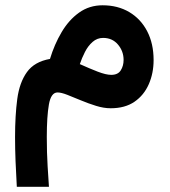

<svg xmlns="http://www.w3.org/2000/svg" viewBox="-20 -410 655 741"><path d="M172.9 -182.6Q189.9 -238.8 217.8 -285.9Q245.6 -333 285.2 -361.3Q324.7 -389.6 376 -389.6Q434.6 -389.6 479 -363.3Q523.4 -336.9 548.1 -289.3Q572.8 -241.7 572.8 -178.2Q572.8 -127.4 554.2 -85Q535.6 -42.5 499 -17.3Q462.4 7.8 407.2 7.8Q380.4 7.8 350.6 -1.5Q320.8 -10.7 292.2 -22.7Q263.7 -34.7 240 -43.9Q216.3 -53.2 202.1 -53.2Q176.8 -53.2 168.7 -6.6Q160.6 40 160.6 118.7Q160.6 179.2 163.8 231.7Q167 284.2 168.9 311H44.9Q42 259.8 40 212.2Q38.1 164.6 38.1 119.6Q38.1 36.1 46.6 -27.8Q55.2 -91.8 84 -131.8Q112.8 -171.9 172.9 -182.6ZM457 -178.7Q457 -212.4 435.3 -238Q413.6 -263.7 377.9 -263.7Q355 -263.7 337.4 -248.3Q319.8 -232.9 307.9 -209.5Q295.9 -186 288.1 -162.6Q324.7 -146 356.9 -133.5Q389.2 -121.1 409.2 -121.1Q435.1 -121.1 446 -138.4Q457 -155.8 457 -178.7Z"/></svg>

Font: Vazirmatn RD UI
Style: Bold
Weight: 700
Designer: Saber Rastikerdar
Foundry: Saber Rastikerdar
Version: Version 33.003